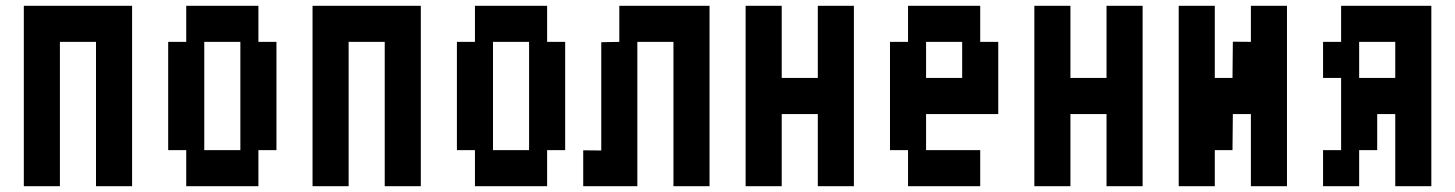

<svg xmlns="http://www.w3.org/2000/svg" viewBox="-20 -770 5040 665"><path d="M62.5 -750H437.5V-125H312.5V-625H187.5V-125H62.5Z M562.5 -625H625V-750H875V-625H937.5V-250H875V-125H625V-250H562.5ZM812.5 -625H687.5V-250H812.5Z M1062.5 -750H1437.5V-125H1312.5V-625H1187.5V-125H1062.5Z M1562.5 -625H1625V-750H1875V-625H1937.5V-250H1875V-125H1625V-250H1562.5ZM1812.5 -625H1687.5V-250H1812.5Z M2187.5 -625H2312.5V-125H2437.5V-750H2125V-625L2062.5 -623.8V-248.8L2000 -249.4V-125H2187.5Z M2687.5 -125H2562.5V-750H2687.5V-500H2812.5V-750H2937.5V-125H2812.5V-375H2687.5Z M3125 -750H3375V-625H3437.5V-375H3187.5V-250H3375V-125H3125V-250H3062.5V-625H3125ZM3312.5 -625H3187.5V-500H3312.5Z M3687.5 -125H3562.5V-750H3687.5V-500H3812.5V-750H3937.5V-125H3812.5V-375H3687.5Z M4187.5 -125H4062.5V-750H4187.5V-500H4248.8L4250 -625.6L4312.5 -625V-750H4437.5V-125H4312.5V-375H4250L4248.8 -250H4187.5Z M4937.5 -750V-125H4812.5V-375H4750V-250H4687.5V-125H4562.5V-250H4625V-500H4562.5V-625H4625V-750ZM4812.5 -625H4687.5V-500H4812.5Z"/></svg>

Font: Amiga Topaz Unicode Rus
Style: Regular
Weight: 400
Designer: dMG of Trueschool and Divine Stylers
Foundry: dMG of Trueschool and Divine Stylers
Version: Version 1.1